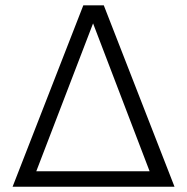

<svg xmlns="http://www.w3.org/2000/svg" viewBox="-20 -709 710 729"><path d="M558.2 -32.2 323.8 -645.3H343L107.6 -32.2L90.6 -58.7H574.5ZM27.8 0 296.3 -688.7H374.1L642.6 0Z"/></svg>

Font: Roundo Variable
Style: Regular
Weight: 200
Designer: Shiva Nallaperumal
Foundry: Indian Type Foundry
Version: Version 2.000